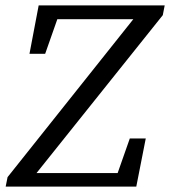

<svg xmlns="http://www.w3.org/2000/svg" viewBox="-20 -690 629 710"><path d="M89 -491 123 -670H589L582 -634L115 -50H415L460 -178H519L484 0H1L8 -35L473 -619H192L147 -491Z"/></svg>

Font: Source Serif Pro
Style: Italic
Weight: 400
Italic angle: -12°
Designer: Frank Grießhammer
Foundry: Adobe Systems Incorporated
Version: Version 3.001;hotconv 1.0.111;makeotfexe 2.5.65597